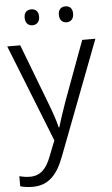

<svg xmlns="http://www.w3.org/2000/svg" viewBox="-63 -764 609 1046"><g transform="rotate(-5 241.5 -241.0)"><path d="M109 -680C109 -652 125 -636 148 -636C172 -636 188 -652 188 -680C188 -709 172 -723 148 -723C125 -723 109 -709 109 -680ZM296 -680C296 -652 312 -636 335 -636C359 -636 374 -652 374 -680C374 -709 359 -723 335 -723C312 -723 296 -709 296 -680ZM1 -533 212 -1 179 83C154 150 120 185 63 185C40 185 21 181 5 177V232C23 237 44 241 72 241C163 241 210 184 246 88L483 -533H411L292 -211C272 -154 254 -101 245 -69H242C233 -108 217 -154 195 -211L72 -533Z"/></g></svg>

Font: Noto Sans Thaana Light
Style: Regular
Weight: 300
Designer: David Williams
Foundry: Google Inc.
Version: Version 3.001